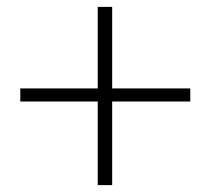

<svg xmlns="http://www.w3.org/2000/svg" viewBox="-20 -634 611 558"><path d="M264 -96V-614H306V-96ZM533 -339H39V-377H533Z"/></svg>

Font: Source Han Serif JP VF
Style: Regular
Weight: 250
Designer: Ryoko NISHIZUKA 西塚涼子 (kana & ideographs); Frank Grießhammer (Latin, Greek & Cyrillic); Wenlong ZHANG 张文龙 (bopomofo); San
Foundry: Adobe
Version: Version 2.001;hotconv 1.1.0;makeotfexe 2.6.0